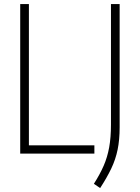

<svg xmlns="http://www.w3.org/2000/svg" viewBox="-20 -760 692 950"><path d="M80 0V-740H123V-41H447V0ZM475.5 170.5 444.5 149.5Q474.5 102.5 493 60Q511.5 17.5 520.2 -31Q529 -79.5 529 -143.5V-740H572V-130Q572 -68.5 562 -19.8Q552 29 530.5 74Q509 119 475.5 170.5Z"/></svg>

Font: Encode Sans Condensed ExtraLight
Style: Regular
Weight: 200
Width: 3
Designer: Multiple Designers
Foundry: Impallari Type
Version: Version 3.000; ttfautohint (v1.8.3) -l 8 -r 50 -G 200 -x 14 